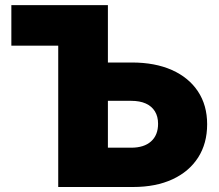

<svg xmlns="http://www.w3.org/2000/svg" viewBox="-20 -748 877 768"><path d="M25.4 -565.4V-727.5H317.4V-565.4ZM334.5 -498H507.3Q600.1 -498 667.5 -468Q734.9 -438 771.7 -382.6Q808.6 -327.1 808.6 -251Q808.6 -174.3 772.5 -117.9Q736.3 -61.5 669.9 -30.8Q603.5 0 512.2 0H212.9V-727.5H411.6V-157.2H504.4Q556.2 -157.2 584.2 -182.4Q612.3 -207.5 612.3 -252.9Q612.3 -282.2 599.6 -302.7Q586.9 -323.2 563 -334Q539.1 -344.7 504.4 -344.7H334.5Z"/></svg>

Font: Inter 18pt Black
Style: Regular
Weight: 900
Designer: Rasmus Andersson
Foundry: rsms
Version: Version 4.001;git-66647c0bb